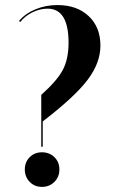

<svg xmlns="http://www.w3.org/2000/svg" viewBox="-20 -729 472 759"><path d="M60.1 -642.1 55.2 -646Q79.6 -675.3 119.9 -692.1Q160.2 -709 207 -709Q284.2 -709 330.6 -665.3Q377 -621.6 377 -548.8Q377 -480 325.7 -412.6Q274.4 -345.2 148.9 -249V-148.9H143.1V-354Q206.1 -410.2 228.5 -453.1Q251 -496.1 251 -560.1Q251 -694.8 168 -694.8Q138.2 -694.8 108.4 -680.4Q78.6 -666 60.1 -642.1ZM97.4 -10Q78.1 -29.8 78.1 -59.1Q78.1 -88.4 97.4 -107.7Q116.7 -127 146 -127Q175.3 -127 195.1 -107.7Q214.8 -88.4 214.8 -59.1Q214.8 -29.8 195.1 -10Q175.3 9.8 146 9.8Q116.7 9.8 97.4 -10Z"/></svg>

Font: Moniqa Black Display
Style: Regular
Weight: 900
Designer: Rajesh Rajput
Foundry: Rajesh Rajput
Version: Version 1.000